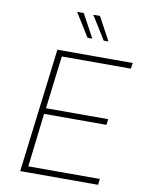

<svg xmlns="http://www.w3.org/2000/svg" viewBox="-99 -1005 834 1076"><g transform="rotate(10 317.5 -467.0)"><path d="M179 -706H608L603 -673H210L173 -372H527L523 -339H168L132 -34H539L535 0H92ZM289 -934 361 -801H334L251 -934ZM381 -934 453 -801H426L343 -934Z"/></g></svg>

Font: Josefin Sans ExtraLight
Style: Italic
Weight: 250
Italic angle: -7°
Designer: Santiago Orozco
Foundry: Typemade
Version: Version 2.000